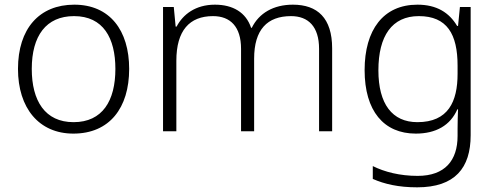

<svg xmlns="http://www.w3.org/2000/svg" viewBox="-20 -562 2123 822"><path d="M533 -267C533 -432 450 -542 298 -542C148 -542 57 -439 57 -267C57 -99 147 10 294 10C449 10 533 -100 533 -267ZM116 -267C116 -408 177 -493 297 -493C422 -493 474 -399 474 -267C474 -131 419 -39 295 -39C173 -39 116 -130 116 -267Z M1234 -542C1151 -542 1089 -506 1058 -443H1055C1033 -509 977 -542 900 -542C817 -542 763 -500 736 -448H732L724 -532H678V0H735V-302C735 -431 791 -493 892 -493C966 -493 1012 -448 1012 -353V0H1068V-311C1068 -435 1124 -493 1226 -493C1300 -493 1346 -448 1346 -353V0H1402V-355C1402 -485 1339 -542 1234 -542Z M1767 -542C1621 -542 1541 -434 1541 -262C1541 -87 1623 10 1760 10C1846 10 1908 -25 1938 -94H1941C1940 -69 1939 -39 1939 -11V20C1939 125 1885 191 1768 191C1692 191 1626 174 1576 149V204C1626 226 1686 240 1766 240C1928 240 1995 157 1995 17V-532H1949L1941 -451H1937C1903 -508 1850 -542 1767 -542ZM1773 -493C1894 -493 1939 -416 1939 -281V-246C1939 -127 1899 -39 1767 -39C1659 -39 1600 -117 1600 -261C1600 -408 1658 -493 1773 -493Z"/></svg>

Font: Noto Sans Gurmukhi Light
Style: Regular
Weight: 300
Designer: Jelle Bosma - Monotype Design Team
Foundry: Monotype Imaging Inc.
Version: Version 2.004